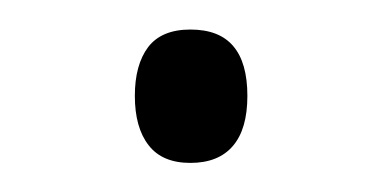

<svg xmlns="http://www.w3.org/2000/svg" viewBox="-20 -102 258 130"><path d="M71.3 -37.1Q71.3 -58.1 80.3 -70.1Q89.4 -82 108.9 -82Q128.4 -82 137.9 -70.8Q147.5 -59.6 147.5 -37.1Q147.5 -14.6 137.7 -3.2Q127.9 8.3 108.9 8.3Q89.8 8.3 80.6 -3.7Q71.3 -15.6 71.3 -37.1Z"/></svg>

Font: Open Sans SemiCondensed Light
Style: Regular
Weight: 300
Width: 4
Designer: Monotype Design Team
Foundry: Monotype Imaging Inc.
Version: Version 3.000